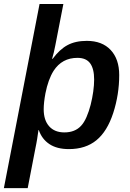

<svg xmlns="http://www.w3.org/2000/svg" viewBox="-43 -745 656 972"><path d="M305.7 9.8Q245.1 9.8 207 -15.6Q168.9 -41 153.3 -86.9H151.9Q149.9 -75.7 148.4 -64.2Q147 -52.7 145 -41Q143.1 -29.8 141.1 -18.8Q139.2 -7.8 136.7 3.4L97.2 207.5H-23.4L157.2 -724.6H277.8L237.3 -516.6Q233.9 -498 229.7 -480.7Q225.6 -463.4 220.7 -447.3H223.6Q258.8 -495.1 298.8 -516.6Q338.9 -538.1 396.5 -538.1Q474.1 -538.1 517.3 -491.9Q560.5 -445.8 560.5 -365.2Q560.5 -266.6 530.3 -173.3Q500 -80.1 445.3 -35.2Q390.6 9.8 305.7 9.8ZM349.1 -452.1Q271 -452.1 228.5 -386.7Q214.8 -365.2 204.3 -336.2Q193.8 -307.1 187 -272.5Q178.2 -225.1 178.2 -191.9Q178.2 -136.7 205.8 -105.7Q233.4 -74.7 282.7 -74.7Q336.4 -74.7 367.2 -107.9Q382.8 -124.5 395 -152.6Q407.2 -180.7 415.8 -214.1Q424.3 -247.6 429 -281.2Q433.6 -314.9 433.6 -342.3Q433.6 -397 413.3 -424.6Q393.1 -452.1 349.1 -452.1Z"/></svg>

Font: Arimo SemiBold
Style: Italic
Weight: 600
Italic angle: -12°
Version: Version 1.33